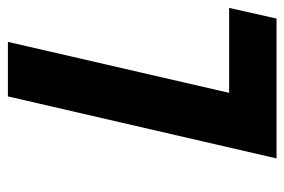

<svg xmlns="http://www.w3.org/2000/svg" viewBox="-137 -583 720 486"><g transform="rotate(-90 223.0 -340.0)"><path d="M419 0H65L222 -680H360L231 -120H446Z"/></g></svg>

Font: Titillium Web
Style: Bold Italic
Weight: 700
Italic angle: -13°
Version: Version 1.001;PS 57.000;hotconv 1.0.70;makeotf.lib2.5.55311